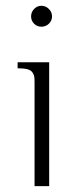

<svg xmlns="http://www.w3.org/2000/svg" viewBox="-20 -634 255 654"><path d="M97.7 0V-353.5Q97.7 -366.7 96.7 -373Q95.7 -379.4 90.6 -387.2Q85.4 -395 73.2 -398.2Q61 -401.4 40 -401.4V-421.9H147.5V0ZM96.2 -553.2Q85.9 -563.5 85.9 -578.1Q85.9 -592.8 96.2 -603.5Q106.4 -614.3 121.1 -614.3Q135.7 -614.3 146.5 -603.5Q157.2 -592.8 157.2 -578.1Q157.2 -563.5 146.5 -553.2Q135.7 -543 121.1 -543Q106.4 -543 96.2 -553.2Z"/></svg>

Font: Buda Light
Style: Regular
Weight: 300
Version: Version 1.003